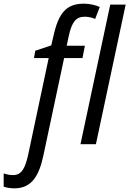

<svg xmlns="http://www.w3.org/2000/svg" viewBox="-136 -785 704 1045"><path d="M-57 240C38 240 77 169 100 62L213 -469H313L326 -536H227L238 -588C255 -666 278 -694 325 -694C346 -694 365 -689 382 -682L407 -747C386 -757 352 -765 321 -765C226 -765 183 -716 155 -589L143 -538L56 -509L49 -469H129L18 54C2 128 -17 168 -65 168C-84 168 -100 164 -116 159V231C-99 237 -80 240 -57 240ZM302 0H386L548 -760H464Z"/></svg>

Font: Noto Sans SemiCondensed
Style: Italic
Weight: 400
Width: 4
Italic angle: -12°
Designer: Monotype Design Team
Foundry: Monotype Imaging Inc.
Version: Version 2.013